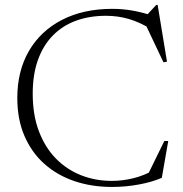

<svg xmlns="http://www.w3.org/2000/svg" viewBox="-20 -730 726 760"><path d="M422.5 -14Q465 -14 507.8 -24.5Q550.5 -35 587.5 -56.5L561 -30L630.5 -172H646L620.5 -26Q582.5 -9.5 530.2 0.2Q478 10 423 10Q342.5 10 274.2 -13.2Q206 -36.5 155.5 -81.5Q105 -126.5 76.8 -192Q48.5 -257.5 48.5 -342Q48.5 -449 94.5 -528.2Q140.5 -607.5 225.2 -651.2Q310 -695 425 -695Q465 -695 503.8 -688.2Q542.5 -681.5 587 -667L559 -668L598.5 -710.5H604L641 -486L627 -483.5L550.5 -645L584.5 -611.5Q533.5 -642 490.2 -654.8Q447 -667.5 399.5 -667.5Q334 -667.5 280.8 -648Q227.5 -628.5 189.2 -589.5Q151 -550.5 130.2 -492.8Q109.5 -435 109.5 -359Q109.5 -275 134 -210.5Q158.5 -146 201.5 -102.2Q244.5 -58.5 301.2 -36.2Q358 -14 422.5 -14Z"/></svg>

Font: Newsreader 36pt Light
Style: Regular
Weight: 300
Designer: Hugues Gentile
Foundry: Production Type
Version: Version 1.003